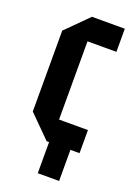

<svg xmlns="http://www.w3.org/2000/svg" viewBox="-136 -616 573 812"><g transform="rotate(20 150.0 -210.0)"><path d="M34 -98V-462L132 -560H280V-456H150V-104H280V0H239V140H143V0H132Z"/></g></svg>

Font: Tektur Condensed Medium
Style: Regular
Weight: 500
Width: 3
Designer: Adam Jagosz
Foundry: Adam Jagosz
Version: Version 1.005;gftools[0.9.30]